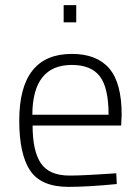

<svg xmlns="http://www.w3.org/2000/svg" viewBox="-20 -719 543 748"><path d="M251 -35Q283 -35 328.5 -37.5Q374 -40 404 -42L433 -44L435 -2Q323 9 247 9Q140 9 97.5 -54.5Q55 -118 55 -249Q55 -509 260 -509Q357 -509 405.5 -452.5Q454 -396 454 -272L452 -230H107Q107 -130 139.5 -82.5Q172 -35 251 -35ZM106 -272H403Q403 -377 369 -421.5Q335 -466 260 -466Q107 -466 106 -272ZM228 -632V-699H277V-632Z"/></svg>

Font: TitilliumText
Style: Light
Weight: 300
Designer: Accademia di Belle Arti di Urbino and others
Foundry: Accademia di Belle Arti di Urbino and others.
Version: Version 60.001